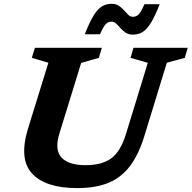

<svg xmlns="http://www.w3.org/2000/svg" viewBox="-20 -952 982 984"><path d="M284.5 -268Q258.5 -184 295.2 -144.8Q332 -105.5 417.5 -105.5Q504 -105.5 551.5 -141.5Q599 -177.5 626 -266.5L737.5 -630L649 -655.5L664 -707H942L927 -655.5L835 -630.5L721.5 -260Q692 -162.5 647.5 -102.8Q603 -43 537 -15.5Q471 12 376 12Q213.5 12 144.5 -62.5Q75.5 -137 124 -294.5L228 -630.5L143 -655.5L159 -707H502L486.5 -655.5L396 -629.5ZM798.5 -930.5Q774 -868 753 -834.2Q732 -800.5 710.2 -787.5Q688.5 -774.5 661.5 -774.5Q639.5 -774.5 624.2 -784.5Q609 -794.5 597.5 -807.8Q586 -821 575.2 -831Q564.5 -841 552 -841Q535 -841 523 -829.5Q511 -818 492.5 -776.5H414.5Q439 -839 460 -872.8Q481 -906.5 502.8 -919.5Q524.5 -932.5 552 -932.5Q574 -932.5 589 -922.5Q604 -912.5 615.5 -899.2Q627 -886 637.5 -876Q648 -866 661 -866Q678 -866 690 -877.5Q702 -889 720.5 -930.5Z"/></svg>

Font: Newsreader Caption SemiBold
Style: Italic
Weight: 600
Italic angle: -17°
Designer: Hugues Gentile
Foundry: Production Type
Version: Version 1.001